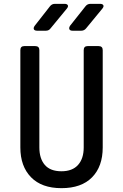

<svg xmlns="http://www.w3.org/2000/svg" viewBox="-20 -970 640 1000"><path d="M300 10Q197 10 141.5 -47Q86 -104 86 -202V-709Q86 -730 107 -730H163Q185 -730 185 -709V-202Q185 -144 213.5 -111Q242 -78 300 -78Q357 -78 386.5 -111Q416 -144 416 -202V-709Q416 -730 437 -730H493Q515 -730 515 -709V-202Q515 -103 459.5 -46.5Q404 10 300 10ZM358 -810Q345 -810 341.5 -817.5Q338 -825 345 -836L425 -937Q435 -950 451 -950H501Q514 -950 518 -943Q522 -936 513 -925L429 -823Q419 -810 403 -810ZM174 -810Q160 -810 156.5 -817.5Q153 -825 161 -836L240 -937Q250 -950 266 -950H316Q329 -950 333 -943Q337 -936 328 -925L244 -823Q235 -810 219 -810Z"/></svg>

Font: Pitagon Sans Mono Medium
Style: Regular
Weight: 500
Monospace: yes
Designer: Travis Tran
Foundry: Pitagon
Version: Version 1.001; ttfautohint (v1.8.4.7-5d5b);gftools[0.9.26]